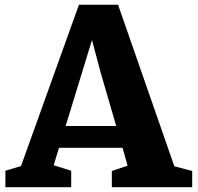

<svg xmlns="http://www.w3.org/2000/svg" viewBox="-20 -778 821 798"><path d="M2.4 0H275.9V-68.4L203.1 -91.3L225.1 -163.6H489.3L510.3 -89.4L444.8 -67.4V0H778.8V-67.4L704.6 -86.9L470.7 -758.3H308.1L67.4 -87.9L2.4 -68.4ZM252.9 -254.4 362.3 -611.8 397.9 -478 462.9 -254.4Z"/></svg>

Font: Merriweather
Style: Heavy
Weight: 900
Designer: Eben Sorkin ( eben@eyebytes.com )
Foundry: Sorkin Type Co.
Version: Version 1.003